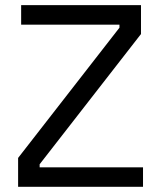

<svg xmlns="http://www.w3.org/2000/svg" viewBox="-20 -720 617 740"><path d="M49.8 0Q49.8 -27.3 49.8 -111.3Q147.5 -236.3 440.4 -613.3Q440.4 -616.2 440.4 -625Q345.7 -625 61.5 -625Q61.5 -643.6 61.5 -700.2Q177.7 -700.2 523.4 -700.2Q523.4 -671.9 523.4 -588.9Q425.8 -463.9 132.8 -86.9Q132.8 -84 132.8 -75.2Q232.4 -75.2 531.2 -75.2Q531.2 -56.6 531.2 0Q411.1 0 49.8 0Z"/></svg>

Font: Kadena Space Grotesk
Style: Regular
Weight: 400
Designer: Florian Karsten
Version: Version 2.000